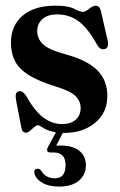

<svg xmlns="http://www.w3.org/2000/svg" viewBox="-20 -470 434 694"><path d="M204 -21.5Q236 -21.5 253.8 -37.5Q271.5 -53.5 271.5 -79Q271.5 -104.5 253 -122.8Q234.5 -141 182.5 -157Q120 -176 84.2 -198.5Q48.5 -221 34 -249.5Q19.5 -278 19.5 -315.5Q19.5 -377 61.5 -413.2Q103.5 -449.5 181.5 -449.5Q226 -449.5 248 -438.2Q270 -427 279 -427Q288 -427 302 -438.2Q316 -449.5 326.5 -449.5Q332 -449.5 336.8 -445.8Q341.5 -442 344.5 -431L368 -328.5Q375.5 -299.5 361 -293.5Q345 -287 332.5 -305.5Q298 -368.5 263.8 -393.2Q229.5 -418 188 -418Q151.5 -418 133 -400.8Q114.5 -383.5 114.5 -357.5Q114.5 -330 135.5 -310Q156.5 -290 217.5 -273.5Q296 -252 332 -215.8Q368 -179.5 368 -123.5Q368 -63 324 -26.2Q280 10.5 211.5 10.5Q209 10.5 207 10.5L183 56.5Q190 56 200 56Q243 56 266.8 75.2Q290.5 94.5 290.5 127Q290.5 162 264.8 183.2Q239 204.5 193.5 204.5Q156 204.5 132 190Q108 175.5 104 155Q102.5 140.5 114.5 140Q122 138.5 129.5 147.5Q137 161.5 150 168Q163 174.5 178 174.5Q217 174.5 217 126.5Q217 81 173 81H161Q153 81 151 75.8Q149 70.5 152.5 63L182 8.5Q152.5 3 137.2 -7.2Q122 -17.5 116.5 -17.5Q111.5 -17.5 104 -10.8Q96.5 -4 88.5 2.8Q80.5 9.5 73.5 9.5Q60 9.5 57 -9.5L38.5 -105.5Q32.5 -135.5 46.5 -140Q60.5 -144 74 -124.5Q105 -68.5 136.8 -45Q168.5 -21.5 204 -21.5Z"/></svg>

Font: Fraunces 144pt Soft SemiBold
Style: Regular
Weight: 600
Version: Version 1.000;[b76b70a41]